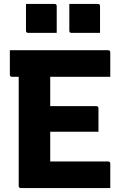

<svg xmlns="http://www.w3.org/2000/svg" viewBox="-20 -955 640 975"><path d="M86 0Q75 0 75 -11V-565H41Q30 -565 30 -576V-700H529Q540 -700 540 -689V-565H235V-416H469Q480 -416 480 -405V-286H235V-135H529Q540 -135 540 -124V0ZM112 -935H257Q268 -935 268 -924V-788H123Q112 -788 112 -799ZM332 -935H477Q488 -935 488 -924V-788H343Q332 -788 332 -799Z"/></svg>

Font: Recursive Mn Lnr St XBd
Style: Regular
Weight: 800
Monospace: yes
Version: Version 1.079;hotconv 1.0.112;makeotfexe 2.5.65598; ttfautoh